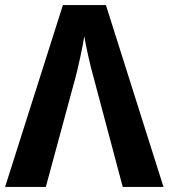

<svg xmlns="http://www.w3.org/2000/svg" viewBox="-20 -734 663 754"><path d="M396 -714H227L0 0H160L277 -432C286 -466 305 -550 311 -592C317 -552 337 -466 347 -432L462 0H622Z"/></svg>

Font: Noto Sans Display
Style: Bold
Weight: 700
Designer: Monotype Design Team
Foundry: Monotype Imaging Inc.
Version: Version 1.900